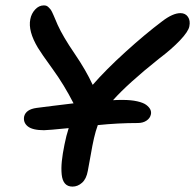

<svg xmlns="http://www.w3.org/2000/svg" viewBox="-20 -711 726 715"><path d="M250 -16.1Q231.9 -16.1 221.9 -27.6Q211.9 -39.1 209.7 -61.5Q207.5 -84 210.2 -110.6Q212.9 -137.2 220.2 -172.9Q226.6 -205.6 235.8 -233.9Q157.7 -226.1 144 -226.1Q101.6 -226.1 83.7 -240.2Q65.9 -254.4 69.8 -276.9Q76.2 -303.7 116.2 -309.1Q125 -310.1 173.6 -316.4Q222.2 -322.8 253.9 -326.2Q218.8 -395 176 -453.9Q133.3 -512.7 121.1 -533.2Q84 -595.2 92.8 -639.2Q96.7 -660.2 110.8 -675.5Q125 -690.9 143.1 -690.9Q148.4 -690.9 152.6 -689.5Q156.7 -688 160.6 -684.1Q164.6 -680.2 167.5 -676.8Q170.4 -673.3 174.1 -665.8Q177.7 -658.2 179.9 -653.1Q182.1 -647.9 187 -636.5Q191.9 -625 194.8 -618.2Q214.8 -574.2 257.6 -511.7Q300.3 -449.2 325.2 -395Q374 -451.2 447.5 -517.8Q521 -584.5 584 -631.8Q623.5 -662.1 651.9 -662.1Q670.4 -662.1 679.9 -648.2Q689.5 -634.3 685.1 -612.8Q681.6 -593.8 650.4 -560.8Q619.1 -527.8 571.8 -492.2Q456.1 -399.9 400.9 -337.9Q414.1 -338.9 436 -338.9Q468.3 -338.9 491 -333.7Q513.7 -328.6 524.7 -320.3Q535.6 -312 539.8 -303.2Q543.9 -294.4 542 -285.2Q539.1 -271 525.9 -262Q512.7 -252.9 493.2 -252.9Q419.4 -252.9 344.2 -245.1Q335.9 -222.2 330.1 -196.8Q324.2 -171.4 317.9 -134.3Q311.5 -97.2 307.1 -75.2Q301.8 -44.9 285.6 -30.5Q269.5 -16.1 250 -16.1Z"/></svg>

Font: Shantell Sans Irregular
Style: Italic
Weight: 500
Italic angle: -11.31°
Designer: Stephen Nixon, Anya Danilova, Shantell Martin
Foundry: Arrow Type
Version: Version 1.006;[9816181b4]